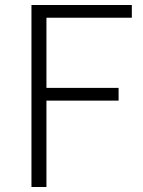

<svg xmlns="http://www.w3.org/2000/svg" viewBox="-20 -749 572 769"><path d="M106 0H166V-346H455V-397H166V-678H508V-729H106Z"/></svg>

Font: Spoqa Han Sans Neo Light
Style: Regular
Weight: 300
Designer: [Spoqa Han Sans Neo] Dong-huui Kim ___ Younghwa Kang ___ Yujin Lee ___ [Noto Sans] Ryoko NISHIZUKA ____ (kana & ideograp
Foundry: Spoqa (http://www.spoqa-han-sans.com)
Version: Version 1.100;hotconv 1.0.109;makeotfexe 2.5.65596